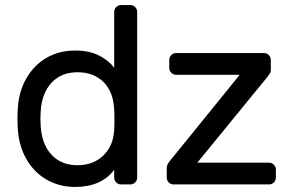

<svg xmlns="http://www.w3.org/2000/svg" viewBox="-20 -730 1149 760"><path d="M1072 -59V-27Q1072 -16 1064 -8Q1056 0 1045 0H667Q656 0 648 -8Q640 -16 640 -27V-66Q640 -78 654 -95L929 -434H677Q666 -434 658 -442Q650 -450 650 -461V-493Q650 -504 658 -512Q666 -520 677 -520H1025Q1036 -520 1044 -512Q1052 -504 1052 -493V-454Q1052 -444 1046 -436Q1040 -428 1038 -425L761 -86H1045Q1056 -86 1064 -78Q1072 -70 1072 -59ZM432 -683Q432 -694 440 -702Q448 -710 459 -710H496Q507 -710 515 -702Q523 -694 523 -683V-27Q523 -16 515 -8Q507 0 496 0H459Q448 0 440 -8Q432 -16 432 -27V-58Q381 10 277 10Q215 10 164.5 -19Q114 -48 83.5 -102Q53 -156 50 -228L49 -261L50 -293Q53 -365 83.5 -418.5Q114 -472 164 -501Q214 -530 277 -530Q333 -530 371.5 -510.5Q410 -491 432 -462ZM287 -444Q222 -444 183.5 -402Q145 -360 141 -288L140 -260L141 -232Q145 -160 183.5 -118Q222 -76 287 -76Q349 -76 389 -114.5Q429 -153 432 -217Q433 -227 433 -257Q433 -286 432 -296Q429 -366 390 -405Q351 -444 287 -444Z"/></svg>

Font: Contemporary
Style: Regular
Weight: 400
Designer: Victor Tran
Foundry: Victor Tran
Version: Version 1.100